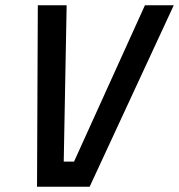

<svg xmlns="http://www.w3.org/2000/svg" viewBox="-20 -706 677 726"><path d="M319 0H120L123 -686H232L221 -95H260L528 -686H637Z"/></svg>

Font: Storia Sans SemiBold
Style: Italic
Weight: 600
Italic angle: -13°
Designer: Campivisivi
Foundry: Accademia di Belle Arti di Urbino and students of MA course of Visual design
Version: Version 60.001;May 25, 2020;FontCreator 12.0.0.2522 64-bit